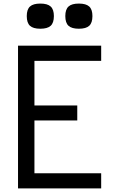

<svg xmlns="http://www.w3.org/2000/svg" viewBox="-20 -1056 640 1076"><path d="M81 0V-800H547V-715H107L173 -782V-401L107 -465H413V-381H107L173 -445V-20L108 -85H547V0ZM422 -895Q382 -895 364 -911.5Q346 -928 346 -966Q346 -1003 364 -1019.5Q382 -1036 422 -1036Q462 -1036 480 -1019.5Q498 -1003 498 -966Q498 -928 480 -911.5Q462 -895 422 -895ZM206 -895Q166 -895 148 -911.5Q130 -928 130 -966Q130 -1003 148 -1019.5Q166 -1036 206 -1036Q246 -1036 264 -1019.5Q282 -1003 282 -966Q282 -928 264 -911.5Q246 -895 206 -895Z"/></svg>

Font: Victor Mono Thin SemiBold
Style: Regular
Weight: 600
Monospace: yes
Version: Version 1.561;gftools[0.9.30]